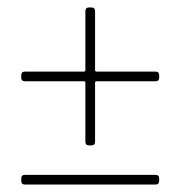

<svg xmlns="http://www.w3.org/2000/svg" viewBox="-20 -533 484 515"><path d="M407 -331V-325Q407 -315 397 -315H239Q235 -315 235 -311V-153Q235 -143 225 -143H219Q209 -143 209 -153V-311Q209 -315 205 -315H47Q37 -315 37 -325V-331Q37 -341 47 -341H205Q209 -341 209 -345V-503Q209 -513 219 -513H225Q235 -513 235 -503V-345Q235 -341 239 -341H397Q407 -341 407 -331ZM37 -48V-54Q37 -64 47 -64H397Q407 -64 407 -54V-48Q407 -38 397 -38H47Q37 -38 37 -48Z"/></svg>

Font: Barlow Condensed Thin
Style: Regular
Weight: 250
Width: 3
Designer: Jeremy Tribby
Foundry: Tribby Type
Version: Version 1.408